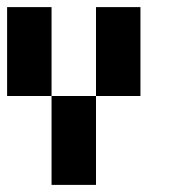

<svg xmlns="http://www.w3.org/2000/svg" viewBox="-20 -395 540 540"><path d="M125 -375V-125H0V-375ZM375 -375V-125H250V-375ZM250 -125V125H125V-125Z"/></svg>

Font: Bytesized
Style: Regular
Weight: 400
Monospace: yes
Designer: baltdev
Version: Version 1.000